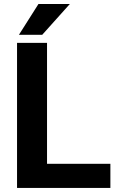

<svg xmlns="http://www.w3.org/2000/svg" viewBox="-20 -921 582 941"><path d="M521 -118.2V0H164.1V-118.2ZM210.5 -710.9V0H63.5V-710.9ZM72.8 -750.5 168.5 -901.4H322.3L187 -750.5Z"/></svg>

Font: RobotoDEMO
Style: Regular
Weight: 400
Designer: Christian Robertson
Foundry: Google
Version: Version 2.136